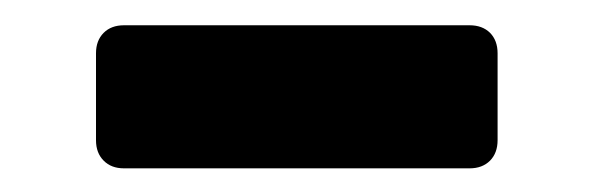

<svg xmlns="http://www.w3.org/2000/svg" viewBox="-20 -741 479 155"><path d="M80.1 -605.1Q69.8 -605.1 63.7 -611.3Q57.5 -617.5 57.5 -627.8V-698Q57.5 -708.3 63.7 -714.5Q69.8 -720.6 80.1 -720.6H359.1Q369.4 -720.6 375.6 -714.5Q381.7 -708.3 381.7 -698V-627.8Q381.7 -617.5 375.6 -611.3Q369.4 -605.1 359.1 -605.1Z"/></svg>

Font: Rubik Light
Style: Regular
Weight: 300
Designer: Hubert and Fischer
Foundry: Hubert and Fischer
Version: Version 2.300;gftools[0.9.30]